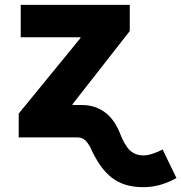

<svg xmlns="http://www.w3.org/2000/svg" viewBox="-20 -566 747 791"><path d="M57.1 0H293.5C322.3 0 333.5 8.3 351.6 40C403.8 156.7 464.8 205.1 570.8 205.1C620.1 205.1 663.6 191.4 707 167.5L649.9 49.8C624 63.5 594.2 74.2 571.8 74.2C525.9 74.2 499.5 49.8 472.7 -20.5C440.9 -99.6 382.8 -133.3 317.9 -133.3H278.8V-136.7L514.6 -438V-545.9H65.4V-412.6H311.5V-409.2L57.1 -98.1Z"/></svg>

Font: Inter ExtraBold
Style: Regular
Weight: 800
Designer: Rasmus Andersson
Foundry: rsms
Version: Version 4.001;git-9221beed3